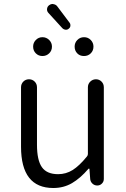

<svg xmlns="http://www.w3.org/2000/svg" viewBox="-20 -943 642 976"><path d="M251 12.7Q86.9 12.7 86.9 -197.3V-499Q86.9 -516.6 98.6 -528.3Q110.4 -540 127.4 -540Q144.5 -540 156.2 -528.3Q168 -516.6 168 -499V-207Q168 -128.9 192.9 -93.3Q217.8 -57.6 275.4 -57.6Q315.4 -57.6 349.1 -78.6Q382.8 -99.6 421.9 -147.5Q426.8 -153.3 426.8 -160.2V-499Q426.8 -516.6 439 -528.3Q451.2 -540 467.8 -540Q484.4 -540 496.1 -528.3Q507.8 -516.6 507.8 -499V-33.2Q507.8 -19.5 498 -9.8Q488.3 0 474.6 0Q460 0 449.7 -9.8Q439.5 -19.5 438.5 -33.2L434.6 -85Q433.6 -85.9 432.1 -85.9Q430.7 -85.9 429.7 -85Q388.7 -37.1 346.2 -12.2Q303.7 12.7 251 12.7ZM329.1 -796.9Q322.3 -791 313 -792Q303.7 -793 296.9 -799.8L225.6 -877.9Q217.8 -886.7 219.2 -898.4Q220.7 -910.2 230.5 -917Q238.3 -922.9 247.1 -922.9Q250 -922.9 252 -921.9Q264.6 -919.9 271.5 -910.2L334 -827.1Q338.9 -820.3 337.9 -811.5Q336.9 -802.7 329.1 -796.9ZM148.4 -706.1Q148.4 -725.6 162.1 -739.7Q175.8 -753.9 195.8 -753.9Q215.8 -753.9 230 -739.7Q244.1 -725.6 244.1 -706.1Q244.1 -685.5 230 -671.9Q215.8 -658.2 195.8 -658.2Q175.8 -658.2 162.1 -671.9Q148.4 -685.5 148.4 -706.1ZM359.4 -706.1Q359.4 -725.6 373 -739.7Q386.7 -753.9 407.2 -753.9Q427.7 -753.9 441.4 -739.7Q455.1 -725.6 455.1 -706.1Q455.1 -685.5 441.4 -671.9Q427.7 -658.2 406.7 -658.2Q385.7 -658.2 372.6 -671.9Q359.4 -685.5 359.4 -706.1Z"/></svg>

Font: Gen Jyuu Gothic Normal
Style: Regular
Weight: 300
Designer: [Source Han Sans]
Ryoko NISHIZUKA  (kana & ideographs); Paul D. Hunt (Latin, Greek & Cyrillic); Wenlong ZHANG  (bopomofo
Version: Version 1.002.20150607